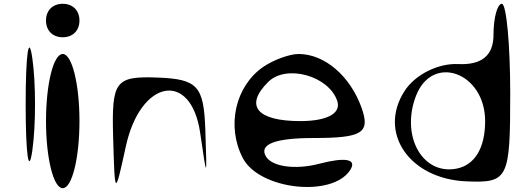

<svg xmlns="http://www.w3.org/2000/svg" viewBox="-20 -955 2755 1010"><path d="M115 -406C115 -141 131 -31 150 -163C169 -295 169 -517 150 -649C131 -781 115 -671 115 -406Z M222 -318C222 -124 261 35 310 35C359 35 398 -124 398 -318C398 -512 359 -671 310 -671C261 -671 222 -512 222 -318ZM222 -847C222 -794 257 -759 310 -759C363 -759 398 -794 398 -847C398 -900 363 -935 310 -935C257 -935 222 -900 222 -847Z M575 -238C584 80 584 80 642 -185C719 -538 985 -586 1033 -256C1069 -9 1069 -9 1060 -274C1052 -503 1019 -539 809 -547C587 -555 567 -529 575 -238Z M1257 -124C1344 44 1731 86 1823 -62C1858 -118 1798 -130 1657 -93C1533 -61 1411 -78 1379 -132C1341 -196 1427 -229 1630 -229C1886 -229 1929 -256 1882 -388C1822 -556 1687 -671 1551 -671C1503 -671 1419 -640 1366 -604C1218 -503 1170 -292 1257 -124ZM1392 -525C1487 -618 1710 -556 1754 -424C1776 -359 1701 -318 1560 -318C1331 -318 1264 -399 1392 -525Z M2108 -476C1967 -257 2134 -13 2434 -1C2653 8 2664 -13 2664 -463C2664 -719 2644 -935 2620 -935C2596 -935 2576 -860 2576 -772C2576 -663 2514 -612 2390 -618C2284 -623 2163 -562 2108 -476ZM2168 -450C2254 -675 2532 -574 2532 -318C2532 -177 2478 -87 2382 -68C2203 -33 2087 -238 2168 -450Z"/></svg>

Font: Venom Sans
Style: Regular
Weight: 400
Version: Version 1.001